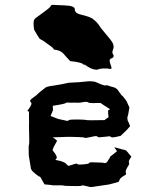

<svg xmlns="http://www.w3.org/2000/svg" viewBox="-20 -753 640 773"><path d="M238.3 -731.4C215.8 -732.4 200.2 -733.4 192.4 -733.4C188.5 -733.4 187.5 -733.4 187.5 -732.4C185.5 -731.4 184.6 -730.5 182.6 -726.6C180.7 -722.7 171.9 -715.8 156.2 -704.1C140.6 -692.4 129.9 -684.6 124 -680.7C118.2 -676.8 115.2 -670.9 115.2 -660.2V-653.3C116.2 -639.6 117.2 -632.8 118.2 -631.8C128.9 -613.3 135.7 -602.5 137.7 -599.6C139.6 -596.7 143.6 -593.8 150.4 -590.8C150.4 -591.8 158.2 -585.9 172.9 -575.2C188.5 -564.5 197.3 -557.6 196.3 -553.7C214.8 -551.8 227.5 -545.9 235.4 -537.1C243.2 -528.3 252 -517.6 262.7 -506.8C293.9 -503.9 311.5 -499 315.4 -494.1C319.3 -489.3 320.3 -489.3 319.3 -494.1C338.9 -479.5 354.5 -472.7 365.2 -472.7C368.2 -472.7 370.1 -471.7 372.1 -472.7C383.8 -477.5 399.4 -478.5 417 -476.6C429.7 -472.7 431.6 -477.5 425.8 -491.2C419.9 -505.9 419.9 -513.7 425.8 -516.6C433.6 -519.5 437.5 -522.5 437.5 -527.3C438.5 -529.3 437.5 -531.2 435.5 -533.2C431.6 -539.1 431.6 -546.9 435.5 -554.7C440.4 -567.4 435.5 -580.1 423.8 -594.7C411.1 -609.4 405.3 -617.2 404.3 -618.2C389.6 -635.7 381.8 -645.5 379.9 -649.4C377.9 -652.3 377 -654.3 376 -655.3C368.2 -665 359.4 -672.9 351.6 -678.7C342.8 -683.6 329.1 -688.5 308.6 -693.4C290 -697.3 281.2 -704.1 281.2 -714.8C282.2 -725.6 266.6 -730.5 238.3 -731.4ZM367.2 -421.9C360.4 -424.8 352.5 -425.8 343.8 -425.8C338.9 -425.8 333 -425.8 326.2 -424.8C309.6 -422.9 287.1 -420.9 256.8 -419.9C254.9 -419.9 246.1 -418 229.5 -414.1C212.9 -411.1 202.1 -409.2 195.3 -408.2C177.7 -406.2 167 -403.3 163.1 -400.4C160.2 -397.5 153.3 -392.6 144.5 -385.7C140.6 -382.8 133.8 -377 126 -369.1C117.2 -362.3 110.4 -358.4 106.4 -354.5C100.6 -349.6 99.6 -344.7 104.5 -340.8C109.4 -336.9 105.5 -327.1 92.8 -310.5C91.8 -308.6 90.8 -307.6 90.8 -306.6C89.8 -305.7 90.8 -305.7 93.8 -304.7C97.7 -303.7 99.6 -302.7 96.7 -300.8V-275.4C97.7 -268.6 96.7 -258.8 96.7 -246.1C97.7 -196.3 98.6 -171.9 96.7 -170.9C95.7 -170.9 94.7 -157.2 95.7 -130.9C95.7 -128.9 96.7 -120.1 99.6 -104.5C102.5 -88.9 103.5 -78.1 104.5 -74.2C105.5 -71.3 107.4 -66.4 113.3 -61.5C118.2 -56.6 126 -49.8 137.7 -42H140.6C142.6 -41 147.5 -31.2 159.2 -10.7C180.7 -8.8 191.4 -7.8 192.4 -6.8H219.7C230.5 -6.8 235.4 -6.8 236.3 -5.9C237.3 -4.9 252.9 -3.9 284.2 -3.9C299.8 -3.9 307.6 -3.9 308.6 -5.9C309.6 -7.8 321.3 -5.9 343.8 0H346.7C350.6 0 357.4 -1 368.2 -2.9C381.8 -4.9 392.6 -6.8 401.4 -7.8C412.1 -8.8 422.9 -10.7 435.5 -14.6C448.2 -18.6 455.1 -20.5 456.1 -20.5C459 -21.5 460 -25.4 461.9 -30.3C462.9 -34.2 470.7 -41 486.3 -49.8C488.3 -51.8 488.3 -53.7 486.3 -58.6C484.4 -63.5 488.3 -73.2 498 -87.9C500 -91.8 501 -95.7 499 -99.6C497.1 -103.5 501 -110.4 508.8 -122.1C495.1 -139.6 487.3 -148.4 485.4 -148.4C484.4 -148.4 468.8 -152.3 440.4 -160.2L443.4 -155.3C442.4 -156.2 445.3 -152.3 451.2 -144.5C433.6 -129.9 424.8 -123 423.8 -123C424.8 -122.1 420.9 -115.2 412.1 -102.5C409.2 -97.7 405.3 -95.7 400.4 -96.7C395.5 -98.6 379.9 -98.6 350.6 -99.6C342.8 -99.6 338.9 -98.6 337.9 -95.7C336.9 -93.8 327.1 -91.8 308.6 -90.8C296.9 -89.8 291 -90.8 290 -93.8C289.1 -95.7 279.3 -92.8 258.8 -85.9C255.9 -84 252 -86.9 247.1 -92.8C242.2 -98.6 229.5 -104.5 207 -108.4C203.1 -108.4 202.1 -110.4 207 -114.3C210.9 -119.1 207 -129.9 194.3 -144.5C192.4 -146.5 191.4 -148.4 192.4 -152.3C193.4 -156.2 199.2 -167 210 -186.5L198.2 -196.3L192.4 -200.2C223.6 -201.2 243.2 -201.2 250 -202.1C255.9 -202.1 271.5 -202.1 295.9 -201.2C311.5 -200.2 320.3 -200.2 321.3 -198.2C322.3 -196.3 334 -199.2 358.4 -204.1C366.2 -206.1 372.1 -205.1 373 -202.1C374 -199.2 385.7 -200.2 410.2 -203.1C418.9 -205.1 425.8 -204.1 427.7 -201.2C429.7 -198.2 442.4 -200.2 465.8 -206.1L490.2 -229.5C492.2 -231.4 496.1 -236.3 503.9 -245.1C498 -259.8 495.1 -266.6 494.1 -267.6C494.1 -268.6 494.1 -270.5 493.2 -274.4C492.2 -278.3 492.2 -281.2 494.1 -285.2C496.1 -288.1 497.1 -299.8 501 -320.3C494.1 -335 491.2 -341.8 491.2 -342.8C491.2 -343.8 486.3 -350.6 475.6 -364.3C471.7 -368.2 470.7 -369.1 469.7 -369.1C468.8 -370.1 464.8 -376 457 -386.7C453.1 -393.6 447.3 -397.5 441.4 -400.4C435.5 -402.3 428.7 -404.3 421.9 -406.2C414.1 -409.2 409.2 -411.1 406.2 -409.2C404.3 -407.2 390.6 -411.1 367.2 -421.9ZM308.6 -340.8C323.2 -343.8 332 -343.8 335 -340.8C337.9 -338.9 343.8 -337.9 354.5 -337.9C376 -338.9 386.7 -338.9 387.7 -336.9C388.7 -335 400.4 -328.1 422.9 -313.5C417 -309.6 414.1 -307.6 415 -306.6C415 -304.7 415 -296.9 417 -281.2C411.1 -277.3 408.2 -274.4 407.2 -274.4C407.2 -275.4 405.3 -273.4 401.4 -269.5C355.5 -268.6 331.1 -268.6 329.1 -269.5C327.1 -270.5 321.3 -270.5 310.5 -271.5C274.4 -272.5 256.8 -271.5 255.9 -268.6C255.9 -265.6 251 -265.6 240.2 -268.6C220.7 -272.5 211.9 -274.4 210.9 -275.4C210 -275.4 201.2 -279.3 183.6 -286.1C190.4 -301.8 193.4 -309.6 193.4 -310.5C193.4 -311.5 193.4 -316.4 192.4 -327.1C225.6 -332 242.2 -335.9 244.1 -337.9C246.1 -339.8 250 -340.8 258.8 -339.8C262.7 -338.9 270.5 -339.8 281.2 -339.8C291 -338.9 299.8 -338.9 308.6 -340.8Z"/></svg>

Font: Hermetico
Style: Regular
Weight: 400
Version: Version 1.0